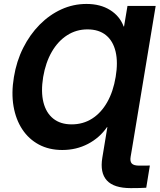

<svg xmlns="http://www.w3.org/2000/svg" viewBox="-20 -758 818 984"><path d="M777.8 -727.5 657.2 0H512.7L530.3 -106.4H528.3Q490.7 -51.8 430.9 -20.5Q371.1 10.7 299.3 10.7Q231.4 10.7 179.4 -17.1Q127.4 -44.9 94.2 -95.2Q61 -145.5 49.3 -213.6Q37.6 -281.7 51.3 -363.3Q64.5 -444.3 98.9 -512.7Q133.3 -581.1 183.3 -631.6Q233.4 -682.1 294.4 -710Q355.5 -737.8 423.3 -737.8Q494.1 -737.8 543.9 -706.8Q593.8 -675.8 613.8 -622.1H615.7L633.3 -727.5ZM347.2 -120.6Q405.8 -120.6 452.1 -150.1Q498.5 -179.7 529.5 -234.4Q560.5 -289.1 572.8 -363.8Q585.4 -438.5 572.5 -493.2Q559.6 -547.9 523.2 -577.6Q486.8 -607.4 428.2 -607.4Q371.1 -607.4 324.2 -577.4Q277.3 -547.4 245.6 -492.7Q213.9 -438 201.2 -363.3Q189 -288.1 202.6 -233.6Q216.3 -179.2 253.2 -149.9Q290 -120.6 347.2 -120.6ZM650.4 206.1Q563.5 206.1 527.6 166.7Q491.7 127.4 504.4 50.3L512.7 0H657.2L649.4 45.9Q645.5 69.3 655.5 80.1Q665.5 90.8 692.9 90.8Q707 90.8 722.9 90.8Q738.8 90.8 748 90.3L729.5 204.1Q715.3 205.1 695.3 205.6Q675.3 206.1 650.4 206.1Z"/></svg>

Font: Inter 28pt
Style: Bold Italic
Weight: 700
Italic angle: -9.3988°
Designer: Rasmus Andersson
Foundry: rsms
Version: Version 4.001;git-66647c0bb